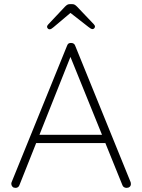

<svg xmlns="http://www.w3.org/2000/svg" viewBox="-20 -910 689 930"><path d="M312 -657 327 -649 74 -13Q72 -7 67 -3.5Q62 0 56 0Q46 0 41 -5Q36 -10 35 -17Q34 -21 36 -27L305 -689Q308 -697 312.5 -699.5Q317 -702 324 -702Q332 -702 337 -698.5Q342 -695 344 -689L613 -27Q614 -24 614 -19Q614 -10 608 -5Q602 0 593 0Q586 0 580.5 -3.5Q575 -7 573 -13ZM490 -217H142L156 -257H480ZM318 -850 329 -854 239 -778Q234 -774 229.5 -771Q225 -768 220 -768Q215 -768 211.5 -772Q208 -776 208 -780Q208 -783 209.5 -786Q211 -789 214 -792L295 -878Q301 -884 306 -887Q311 -890 319 -890H329Q337 -890 342 -887Q347 -884 353 -878L434 -793Q437 -790 438.5 -787Q440 -784 440 -781Q440 -777 436.5 -773Q433 -769 428 -769Q424 -769 419 -772Q414 -775 409 -779Z"/></svg>

Font: Quicksand Variable Light
Style: Regular
Weight: 300
Designer: Andrew Paglinawan
Foundry: Andrew Paglinawan
Version: Version 3.004